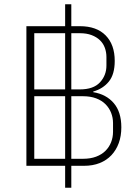

<svg xmlns="http://www.w3.org/2000/svg" viewBox="-20 -800 654 902"><path d="M315 82H286V-21H104V-677H286V-780H315V-677H355Q434 -677 476.5 -633.5Q519 -590 519 -514Q519 -451 491.5 -417Q464 -383 418 -370V-367Q479 -357 514.5 -315.5Q550 -274 550 -202Q550 -161 538 -128Q526 -95 503.5 -71Q481 -47 448.5 -34Q416 -21 374 -21H315ZM286 -380V-644H141V-380ZM315 -380H355Q419 -380 449.5 -413Q480 -446 480 -492V-532Q480 -555 472.5 -575.5Q465 -596 449.5 -611Q434 -626 410.5 -635Q387 -644 355 -644H315ZM286 -54V-348H141V-54ZM315 -54H369Q405 -54 431.5 -64Q458 -74 475.5 -91.5Q493 -109 502 -132Q511 -155 511 -181V-222Q511 -247 502 -270Q493 -293 475.5 -310.5Q458 -328 431.5 -338Q405 -348 369 -348H315Z"/></svg>

Font: IBM Plex Sans Hebrew ExtLt
Style: Regular
Weight: 200
Designer: Mike Abbink, Paul van der Laan, Pieter van Rosmalen, Yanek Iontef
Foundry: Bold Monday
Version: Version 1.3